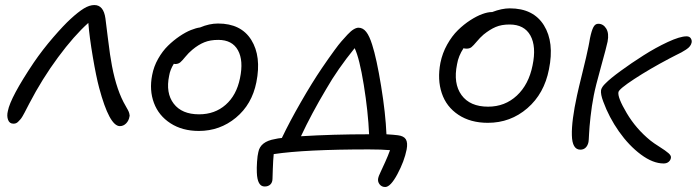

<svg xmlns="http://www.w3.org/2000/svg" viewBox="-20 -560 2762 761"><path d="M33.2 -69.8Q17.6 -69.8 12 -85Q6.3 -100.1 11.2 -120.1Q21.5 -174.3 113.8 -312Q148.9 -363.3 190.9 -411.9Q232.9 -460.4 259.8 -484.9Q290 -512.7 312.3 -526.4Q334.5 -540 354 -540Q390.6 -540 397.9 -486.8Q398.4 -483.9 407.5 -409.7Q416.5 -335.4 423.8 -298.8Q442.9 -199.2 478 -140.1Q479.5 -137.2 482.7 -131.6Q485.8 -126 486.8 -124.3Q487.8 -122.6 490 -117.7Q492.2 -112.8 492.2 -111.3Q492.2 -109.9 493.4 -105Q494.6 -100.1 493.2 -98.1Q490.7 -82 480 -71Q469.2 -60.1 455.1 -60.1Q413.6 -60.1 373 -211.9Q361.3 -255.4 347.9 -334.2Q334.5 -413.1 330.1 -469.2Q273.4 -418.5 210.2 -333Q147 -247.6 96.2 -149.9Q92.8 -143.6 86.7 -131.6Q80.6 -119.6 77.6 -114Q74.7 -108.4 69.6 -99.6Q64.5 -90.8 60.8 -86.9Q57.1 -83 52.5 -78.1Q47.9 -73.2 43.2 -71.5Q38.6 -69.8 33.2 -69.8Z M768.1 -41Q702.6 -41 655.8 -71.3Q608.9 -101.6 590.1 -152.1Q571.3 -202.6 583 -262.2Q589.4 -296.4 606.7 -326.9Q624 -357.4 645.8 -378.7Q667.5 -399.9 691.7 -416.3Q715.8 -432.6 736.6 -440.9Q757.3 -449.2 772.9 -451.2Q809.6 -466.8 844.2 -466.8Q935.5 -466.8 976.1 -401.6Q1016.6 -336.4 996.1 -233.9Q978.5 -146 915 -93.5Q851.6 -41 768.1 -41ZM650.4 -259.8Q636.2 -191.4 668.5 -149.2Q700.7 -106.9 769 -106.9Q831.5 -106.9 874.5 -144.8Q917.5 -182.6 931.2 -250Q945.8 -319.8 923.1 -360.8Q900.4 -401.9 845.2 -401.9Q813 -401.9 789.6 -392.3Q766.1 -382.8 742.2 -362.8Q727.5 -350.6 714.8 -335Q702.1 -319.3 694.6 -313Q687 -306.6 675.3 -306.2Q673.8 -306.2 671.9 -306.6Q669.9 -307.1 668.9 -307.1Q654.3 -283.7 650.4 -259.8Z M1506.8 181.2Q1492.7 181.2 1484.4 170.4Q1476.1 159.7 1479 146Q1480 139.6 1487.8 123.3Q1495.6 106.9 1506.8 82Q1518.1 57.1 1525.9 35.2Q1494.1 32.2 1441.9 32.2Q1189 32.2 1064.9 50.8Q1062.5 73.7 1061.3 110.1Q1060.1 146.5 1060.1 147.9Q1060.1 162.6 1051.8 170.9Q1043.5 179.2 1028.8 179.2Q1000 179.2 998 124Q997.1 106.4 998.8 81.1Q1000.5 55.7 1003.9 43Q1011.7 1 1069.8 -8.8Q1081.1 -11.7 1097.2 -13.2Q1127.9 -77.6 1172.4 -155Q1216.8 -232.4 1255.9 -290Q1273.4 -315.4 1281 -326.4Q1288.6 -337.4 1305.7 -360.8Q1322.8 -384.3 1333.3 -396.2Q1343.8 -408.2 1357.4 -422.9Q1371.1 -437.5 1381.8 -443.8Q1392.6 -450.2 1400.9 -450.2Q1418.5 -450.2 1431.4 -433.8Q1444.3 -417.5 1455.1 -382.8Q1472.7 -328.1 1490.5 -219.2Q1508.3 -110.4 1511.7 -27.8Q1542 -25.9 1557.1 -23.9Q1580.6 -21 1588.6 -7.8Q1596.7 5.4 1591.8 32.2Q1582.5 79.1 1555.2 130.1Q1527.8 181.2 1506.8 181.2ZM1272.9 -207Q1214.4 -108.9 1172.9 -20Q1299.3 -27.8 1442.9 -27.8Q1439 -117.7 1421.9 -223.4Q1404.8 -329.1 1385.7 -369.1Q1317.9 -285.6 1272.9 -207Z M1913.6 -73.2Q1844.7 -73.2 1796.9 -105Q1749 -136.7 1731 -190.7Q1712.9 -244.6 1725.6 -311Q1733.4 -349.6 1752.4 -383.5Q1771.5 -417.5 1794.9 -440.4Q1818.4 -463.4 1844.2 -480Q1870.1 -496.6 1891.8 -504.4Q1913.6 -512.2 1928.7 -512.2H1930.7Q1968.8 -526.9 2000.5 -526.9Q2094.2 -526.9 2136 -459.5Q2177.7 -392.1 2155.8 -285.2Q2137.2 -189 2070.3 -131.1Q2003.4 -73.2 1913.6 -73.2ZM1791.5 -305.2Q1775.9 -229 1809.3 -183.1Q1842.8 -137.2 1914.6 -137.2Q1981.4 -137.2 2028.6 -181.2Q2075.7 -225.1 2090.8 -300.8Q2106.4 -375.5 2082.3 -419.2Q2058.1 -462.9 1999.5 -462.9Q1967.8 -462.9 1944.8 -453.1Q1921.9 -443.4 1896.5 -422.9Q1882.3 -410.6 1869.4 -395Q1856.4 -379.4 1848.9 -373.3Q1841.3 -367.2 1829.6 -367.2Q1820.3 -367.2 1817.4 -369.1Q1796.9 -338.4 1791.5 -305.2Z M2280.3 33.2Q2248 33.2 2246.6 -23.9Q2245.1 -81.1 2267.1 -182.1Q2272.5 -207.5 2288.8 -273.4Q2305.2 -339.4 2312.5 -376Q2313.5 -380.4 2315.4 -390.9Q2317.4 -401.4 2318.4 -408.2Q2324.7 -438.5 2331.8 -452.1Q2338.9 -465.8 2351.1 -465.8Q2371.1 -465.8 2382.8 -446.8Q2394.5 -427.7 2388.2 -395Q2383.8 -373.5 2361.8 -294.4Q2339.8 -215.3 2333.5 -182.1Q2325.2 -139.6 2320.6 -97.2Q2315.9 -54.7 2314.7 -27.8Q2313.5 -1 2312.5 2.9Q2309.6 17.1 2301.3 25.1Q2293 33.2 2280.3 33.2ZM2610.4 87.9Q2567.9 87.9 2520.3 52.5Q2472.7 17.1 2433.3 -38.8Q2394 -94.7 2371.1 -157.2Q2359.9 -186.5 2362.3 -203.1Q2365.2 -215.8 2380.4 -230Q2397.9 -248 2439.9 -278.8Q2481.9 -309.6 2530.3 -340.3Q2578.6 -371.1 2627 -393.6Q2675.3 -416 2701.2 -416Q2712.9 -416 2718 -408Q2723.1 -399.9 2721.2 -391.1Q2719.7 -383.8 2714.6 -377Q2709.5 -370.1 2699 -363.3Q2688.5 -356.4 2680.7 -352.3Q2672.9 -348.1 2656.5 -340.1Q2640.1 -332 2633.3 -328.1Q2554.7 -286.6 2493.9 -246.8Q2433.1 -207 2431.2 -194.8Q2427.2 -173.8 2464.1 -111.6Q2501 -49.3 2558.1 -2.9Q2570.8 7.3 2594.5 22.2Q2618.2 37.1 2629.6 47.1Q2641.1 57.1 2639.2 65.9Q2637.7 75.2 2630.1 81.5Q2622.6 87.9 2610.4 87.9Z"/></svg>

Font: Shantell Sans Irregular Bouncy
Style: Italic
Weight: 300
Italic angle: -11.31°
Designer: Stephen Nixon, Anya Danilova, Shantell Martin
Foundry: Arrow Type
Version: Version 1.006;[9816181b4]